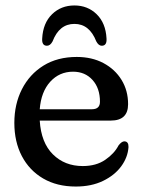

<svg xmlns="http://www.w3.org/2000/svg" viewBox="-20 -672 522 703"><path d="M449 -290.5Q449 -230.5 385.5 -230.5H125.5Q130.5 -149.5 173.8 -106.8Q217 -64 283 -64Q332 -64 365.2 -86.8Q398.5 -109.5 414 -139.5Q425.5 -154.5 435.5 -154.5Q451 -154 450.5 -133.5Q448 -96 423.8 -63Q399.5 -30 357 -9.5Q314.5 11 257.5 11Q188.5 11 138 -18.5Q87.5 -48 60 -100.5Q32.5 -153 32.5 -222Q32.5 -290.5 60.2 -345.2Q88 -400 139.2 -431.8Q190.5 -463.5 261 -463.5Q316.5 -463.5 358.8 -441Q401 -418.5 425 -379.5Q449 -340.5 449 -290.5ZM247.5 -409.5Q197.5 -409.5 164 -372.8Q130.5 -336 125.5 -272H316.5Q346 -272 346 -299.5Q346 -349 318.8 -379.2Q291.5 -409.5 247.5 -409.5ZM252.5 -584.5Q197 -584.5 172.5 -520.5Q164 -504.5 152 -504.5Q132.5 -504.5 134.5 -531.5Q137.5 -587.5 170.5 -619.8Q203.5 -652 252.5 -652Q301 -652 334 -619.8Q367 -587.5 370 -531.5Q372 -504.5 352.5 -504.5Q341 -504.5 332.5 -520.5Q307.5 -584.5 252.5 -584.5Z"/></svg>

Font: Fraunces 72pt S100
Style: Regular
Weight: 400
Version: Version 1.000; ttfautohint (v1.8.3)